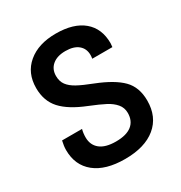

<svg xmlns="http://www.w3.org/2000/svg" viewBox="-172 -849 929 983"><g transform="rotate(-30 293.0 -357.0)"><path d="M45 -181Q45 -204 52 -234H170Q164 -212 164 -187Q164 -142 195.5 -116.5Q227 -91 289 -91Q351 -91 382.5 -116Q414 -141 414 -188Q414 -219 395 -241.5Q376 -264 344.5 -280.5Q313 -297 256 -320Q160 -358 115.5 -407Q71 -456 71 -532Q71 -621 132.5 -672.5Q194 -724 297 -724Q402 -724 459 -676Q516 -628 516 -541Q516 -533 514 -519H395Q397 -531 397 -540Q397 -578 370.5 -600Q344 -622 295 -622Q246 -622 218 -598.5Q190 -575 190 -535Q190 -503 206 -481.5Q222 -460 253 -443Q284 -426 341 -404Q440 -365 486 -318.5Q532 -272 532 -193Q532 -97 467 -43.5Q402 10 285 10Q170 10 107.5 -40.5Q45 -91 45 -181Z"/></g></svg>

Font: Noto Sans Georgian Medium
Style: Regular
Weight: 500
Designer: Monotype Design team
Foundry: Monotype Imaging Inc.
Version: Version 1.000